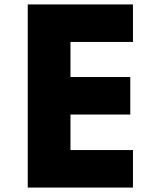

<svg xmlns="http://www.w3.org/2000/svg" viewBox="-20 -845 704 865"><path d="M105 0H579V-169H297.5V-329H567V-498H297.5V-656H579V-825H105Z"/></svg>

Font: Spartan ExtraBold
Style: Regular
Weight: 800
Designer: Matt Bailey, Mirko Velimirovic
Foundry: Matt Bailey
Version: Version 1.003; ttfautohint (v1.8.3)